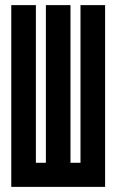

<svg xmlns="http://www.w3.org/2000/svg" viewBox="-20 -731 454 749"><path d="M255 -711V-96H294V-711H390V-2H24V-711H120V-96H159V-711Z"/></svg>

Font: Fundamental  Brigade Condensed
Style: Regular
Weight: 400
Width: 3
Designer: Peter Wiegel, original typeface by Carl Albert Fahrenwaldt 1901
Foundry: Peter Wiegel
Version: Version 0.000 2012 initial release